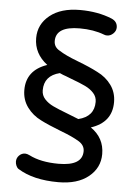

<svg xmlns="http://www.w3.org/2000/svg" viewBox="-55 -735 628 879"><g transform="rotate(5 258.5 -295.0)"><path d="M60.5 57.6Q53.7 53.7 49.3 43.9Q44.9 34.2 44.9 24.4Q44.9 7.8 56.6 -3.9Q68.4 -15.6 84 -15.6Q92.8 -15.6 104.5 -9.8Q158.2 17.6 240.2 17.6Q349.6 17.6 349.6 -49.8Q349.6 -77.1 322.3 -93.8Q292 -112.3 237.3 -132.8Q176.8 -156.2 144.5 -172.9Q104.5 -192.4 79.6 -226.6Q54.7 -260.7 54.7 -305.7Q54.7 -396.5 149.4 -428.7Q87.9 -475.6 87.9 -546.9Q87.9 -610.4 138.7 -651.4Q189.5 -692.4 277.3 -692.4Q359.4 -692.4 423.8 -666Q451.2 -654.3 451.2 -627Q451.2 -611.3 438.5 -599.1Q425.8 -586.9 410.2 -586.9Q401.4 -586.9 395.5 -589.8Q346.7 -608.4 283.2 -608.4Q173.8 -608.4 173.8 -541Q173.8 -512.7 201.2 -498Q229.5 -479.5 286.1 -458Q342.8 -436.5 379.9 -417Q419.9 -397.5 444.3 -363.8Q468.8 -330.1 468.8 -285.2Q468.8 -192.4 373 -161.1Q435.5 -118.2 435.5 -43.9Q435.5 19.5 384.8 60.5Q334 101.6 246.1 101.6Q130.9 101.6 60.5 57.6ZM384.8 -279.3Q384.8 -302.7 369.1 -319.8Q353.5 -336.9 330.1 -348.1Q306.6 -359.4 261.7 -376L239.3 -384.8Q226.6 -388.7 210 -396.5Q138.7 -378.9 138.7 -311.5Q138.7 -288.1 154.3 -271Q169.9 -253.9 193.4 -242.7Q216.8 -231.4 260.7 -214.8L312.5 -194.3Q384.8 -211.9 384.8 -279.3Z"/></g></svg>

Font: FakePearl
Style: Regular
Weight: 400
Version: Version 1.2